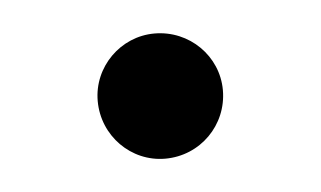

<svg xmlns="http://www.w3.org/2000/svg" viewBox="-27 -448 319 191"><g transform="rotate(-5 133.0 -352.5)"><path d="M132 -290C167 -290 195 -318 195 -353C195 -387 167 -415 132 -415C98 -415 70 -387 70 -353C70 -318 98 -290 132 -290Z"/></g></svg>

Font: Frost Regular
Style: Regular
Weight: 400
Designer: Lee Frost
Foundry: Lee Frost for Ice Communication Norge AS
Version: Version 2.011;hotconv 1.0.107;makeotfexe 2.5.65593